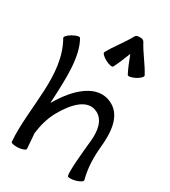

<svg xmlns="http://www.w3.org/2000/svg" viewBox="-275 -1151 1139 1290"><g transform="rotate(30 294.0 -506.0)"><path d="M361 -773C383 -815 400 -860 418 -904C435 -860 452 -815 474 -773C479 -765 505 -770 533 -784C560 -799 579 -818 574 -827C539 -894 488 -952 453 -1019C446 -1030 432 -1036 417 -1033C403 -1035 389 -1030 383 -1019C347 -952 297 -894 261 -827C256 -818 275 -799 303 -784C330 -770 356 -765 361 -773ZM-26 -772C38 -661 46 -530 40 -402C34 -266 13 -116 24 5C24 15 50 20 82 18C113 15 137 5 136 -5C133 -44 130 -83 127 -122C135 -184 151 -246 181 -301C238 -404 323 -501 414 -455C477 -423 488 -343 481 -270C471 -175 456 -19 465 15C468 24 494 25 525 17C555 9 577 -5 575 -15C553 -95 551 -180 559 -263C571 -378 564 -505 466 -555C334 -623 202 -498 118 -350C118 -366 119 -382 120 -398C127 -546 135 -720 72 -828C67 -837 42 -831 14 -815C-13 -800 -31 -780 -26 -772Z"/></g></svg>

Font: Nupuram SemiBold
Style: Regular
Weight: 600
Designer: Santhosh Thottingal (santhosh.thottingal@gmail.com)
Foundry: SMC
Version: Version 1.000